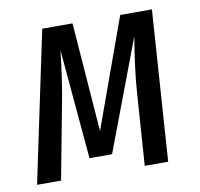

<svg xmlns="http://www.w3.org/2000/svg" viewBox="-65 -595 688 662"><g transform="rotate(-10 279.5 -263.5)"><path d="M472 0H390L408 -258Q413 -331 432 -446L286 -59H207L173 -443Q161 -334 145 -254L97 0H13L124 -527H230L259 -145L397 -527H508Z"/></g></svg>

Font: Fira Sans Extra Condensed
Style: Italic
Weight: 400
Width: 3
Italic angle: -8°
Designer: Carrois Corporate & Edenspiekermann AG
Foundry: Carrois Corporate GbR & Edenspiekermann AG
Version: Version 4.203